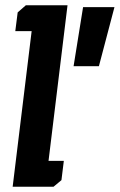

<svg xmlns="http://www.w3.org/2000/svg" viewBox="-20 -708 454 728"><path d="M47 -661 78 -688H236L164 -98H222L213 -25L183 0H28L100 -590H38ZM414 -681 355 -457H259L295 -681Z"/></svg>

Font: Zilla Slab
Style: Bold Italic
Weight: 700
Italic angle: -6°
Designer: Typotheque.com
Foundry: Typotheque type foundry
Version: Version 1.1; 2017; ttfautohint (v1.6)